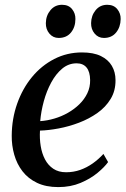

<svg xmlns="http://www.w3.org/2000/svg" viewBox="-20 -771 526 802"><path d="M431.5 -94Q417 -73.5 387.5 -49Q358 -24.5 316.5 -7Q275 10.5 223.5 10.5Q172 10.5 134.8 -7.2Q97.5 -25 74 -55.5Q50.5 -86 39.5 -124.8Q28.5 -163.5 29 -204.5Q29.5 -275.5 51.8 -338.2Q74 -401 113.5 -449Q153 -497 206.5 -524.5Q260 -552 322.5 -552Q370.5 -552 401.2 -537Q432 -522 447.2 -496Q462.5 -470 462.5 -436.5Q463 -392 442.2 -357.8Q421.5 -323.5 386.8 -299Q352 -274.5 310 -258.5Q268 -242.5 225.2 -234.5Q182.5 -226.5 147 -225.5Q145 -192 150 -161Q155 -130 168 -105.2Q181 -80.5 202.8 -66Q224.5 -51.5 256 -51.5Q287 -51.5 314.8 -61.2Q342.5 -71 367 -88.2Q391.5 -105.5 412 -128ZM300 -506.5Q266.5 -506.5 240 -484.5Q213.5 -462.5 194 -426.5Q174.5 -390.5 163 -348.2Q151.5 -306 148 -265Q177.5 -267 207.2 -275.8Q237 -284.5 263.8 -299.8Q290.5 -315 311.5 -335.5Q332.5 -356 344.8 -381.5Q357 -407 356.5 -436.5Q356 -471.5 341.5 -489Q327 -506.5 300 -506.5ZM225 -612.5Q201.5 -612.5 186.2 -630.8Q171 -649 171.5 -674.5Q172 -706 190.8 -728.5Q209.5 -751 239 -751Q266.5 -751 281 -733Q295.5 -715 295 -691.5Q295 -658 276.5 -635.2Q258 -612.5 225 -612.5ZM414 -612.5Q390.5 -612.5 375.2 -630.8Q360 -649 360.5 -674.5Q361 -706 379.5 -728.5Q398 -751 428 -751Q455 -751 469.8 -733Q484.5 -715 484 -691.5Q483.5 -658 465 -635.2Q446.5 -612.5 414 -612.5Z"/></svg>

Font: Merriweather 60pt Medium
Style: Italic
Weight: 500
Italic angle: -7.8°
Version: Version 2.101